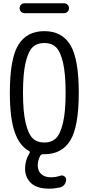

<svg xmlns="http://www.w3.org/2000/svg" viewBox="-20 -930 540 1170"><path d="M129.9 -910.2H370.1Q382.8 -910.2 391.6 -901.4Q400.4 -892.6 400.4 -879.9Q400.4 -867.2 391.6 -858.4Q382.8 -849.6 370.1 -849.6H129.9Q117.2 -849.6 108.4 -858.4Q99.6 -867.2 99.6 -879.9Q99.6 -892.6 108.4 -901.4Q117.2 -910.2 129.9 -910.2ZM320.8 -642.6Q293.9 -668 250 -668Q206.1 -668 179.2 -642.6Q152.3 -617.2 136.2 -549.3Q120.1 -481.4 120.1 -365.2Q120.1 -249 136.2 -181.2Q152.3 -113.3 179.2 -87.4Q206.1 -61.5 250 -61.5Q293.9 -61.5 320.8 -87.4Q347.7 -113.3 363.8 -181.2Q379.9 -249 379.9 -365.2Q379.9 -481.4 363.8 -549.3Q347.7 -617.2 320.8 -642.6ZM157.2 -9.8Q98.6 -41 69.3 -126Q40 -210.9 40 -365.2Q40 -571.3 91.3 -655.8Q142.6 -740.2 250 -740.2Q357.4 -740.2 408.7 -655.8Q460 -571.3 460 -365.2Q460 -159.2 408.7 -74.7Q357.4 9.8 250 9.8H243.2Q230.5 9.8 225.6 18.6Q210 47.9 210 77.1Q210 111.3 231.4 130.9Q252.9 150.4 290 150.4Q319.3 150.4 348.6 140.6Q360.4 136.7 371.6 144Q382.8 151.4 382.8 164.1Q382.8 180.7 373 194.3Q363.3 208 346.7 211.9Q311.5 219.7 280.3 219.7Q204.1 219.7 168.5 185.1Q132.8 150.4 132.8 98.1Q132.8 45.9 160.2 2.9Q165 -4.9 157.2 -9.8Z"/></svg>

Font: Rounded-X Mgen+ 1m regular
Style: Regular
Weight: 400
Designer: [Source Han Sans]
Ryoko NISHIZUKA  (kana & ideographs); Paul D. Hunt (Latin, Greek & Cyrillic); Wenlong ZHANG  (bopomofo
Version: Version 1.059.20150602